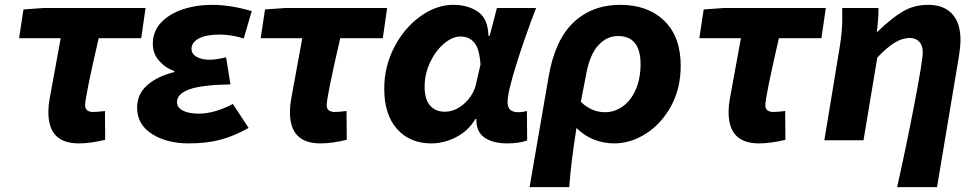

<svg xmlns="http://www.w3.org/2000/svg" viewBox="-20 -580 4041 794"><path d="M180 -117Q180 -143 185 -170L231 -422H59L77 -541L162 -547H582L564 -422H388Q332 -179 332 -145Q332 -130 341 -123.5Q350 -117 364 -117Q384 -117 414 -121L415 -2Q355 13 306 13Q243 13 211.5 -19Q180 -51 180 -117Z M547 -135Q547 -190 588 -227Q629 -264 701 -282V-286Q664 -299 638 -328.5Q612 -358 612 -399Q612 -450 645.5 -486Q679 -522 735 -541Q791 -560 857 -560Q933 -560 1021 -534L988 -421Q936 -437 889 -437Q833 -437 802.5 -421Q772 -405 772 -378Q772 -357 793 -345Q814 -333 846 -333Q873 -333 915 -343L933 -231Q814 -229 763 -210.5Q712 -192 712 -158Q712 -135 736.5 -122.5Q761 -110 802 -110Q866 -110 943 -150L1008 -51Q948 -17 891 -2Q834 13 760 13Q670 13 608.5 -26Q547 -65 547 -135Z M1179 -117Q1179 -143 1184 -170L1230 -422H1058L1076 -541L1161 -547H1581L1563 -422H1387Q1331 -179 1331 -145Q1331 -130 1340 -123.5Q1349 -117 1363 -117Q1383 -117 1413 -121L1414 -2Q1354 13 1305 13Q1242 13 1210.5 -19Q1179 -51 1179 -117Z M1569 -213Q1569 -305 1610.5 -385Q1652 -465 1718.5 -512.5Q1785 -560 1854 -560Q1915 -560 1956.5 -531.5Q1998 -503 2000 -432H2005L2035 -547H2197Q2151 -428 2115 -313Q2079 -198 2079 -157Q2079 -116 2123 -116Q2134 -116 2143 -117.5Q2152 -119 2159 -121L2160 1Q2125 13 2078 13Q2019 13 1984.5 -10.5Q1950 -34 1950 -83V-88H1946Q1917 -39 1866.5 -13Q1816 13 1764 13Q1675 13 1622 -46.5Q1569 -106 1569 -213ZM1947 -226 1967 -313Q1963 -377 1942 -403Q1921 -429 1884 -429Q1851 -429 1816 -399.5Q1781 -370 1758.5 -322Q1736 -274 1736 -222Q1736 -168 1759 -143Q1782 -118 1819 -118Q1861 -118 1897.5 -149.5Q1934 -181 1947 -226Z M2545 -560Q2659 -560 2727 -494Q2795 -428 2795 -308Q2795 -214 2755 -141Q2715 -68 2651.5 -27.5Q2588 13 2520 13Q2475 13 2434.5 -3.5Q2394 -20 2364 -51Q2342 85 2334 194H2170L2249 -264Q2275 -415 2352 -487.5Q2429 -560 2545 -560ZM2629 -315Q2629 -431 2535 -431Q2490 -431 2455 -393.5Q2420 -356 2405 -278L2382 -159Q2426 -116 2482 -116Q2522 -116 2555.5 -140Q2589 -164 2609 -209.5Q2629 -255 2629 -315Z M2993 -117Q2993 -143 2998 -170L3044 -422H2872L2890 -541L2975 -547H3395L3377 -422H3201Q3145 -179 3145 -145Q3145 -130 3154 -123.5Q3163 -117 3177 -117Q3197 -117 3227 -121L3228 -2Q3168 13 3119 13Q3056 13 3024.5 -19Q2993 -51 2993 -117Z M3796 -364Q3796 -392 3781.5 -407.5Q3767 -423 3743 -423Q3712 -423 3680.5 -404Q3649 -385 3608 -342L3551 0H3389L3452 -382Q3458 -417 3461 -453Q3464 -489 3463 -547H3613Q3613 -500 3606 -449H3609Q3667 -505 3713.5 -532.5Q3760 -560 3818 -560Q3883 -560 3917.5 -522.5Q3952 -485 3952 -415Q3952 -386 3944 -338L3855 194H3690Q3730 15 3763 -158Q3796 -331 3796 -364Z"/></svg>

Font: Nebula Sans Bold
Style: Regular
Weight: 700
Italic angle: -9°
Designer: Paul D. Hunt for Adobe (as Source Sans)
Foundry: Nebula Entertainment & Broadcasting LLC
Version: Version 1.010